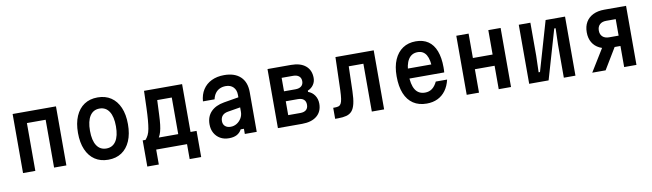

<svg xmlns="http://www.w3.org/2000/svg" viewBox="-41 -1203 6582 1937"><g transform="rotate(-10 3250.0 -234.0)"><path d="M103 0V-605H547V0H421V-490H229V0Z M975 17Q895 17 838 -21Q781 -59 750 -130.5Q719 -202 719 -302Q719 -402 750 -473.5Q781 -545 838 -583Q895 -621 975 -621Q1055 -621 1112 -583Q1169 -545 1200 -473.5Q1231 -402 1231 -302Q1231 -202 1200 -130.5Q1169 -59 1112 -21Q1055 17 975 17ZM975 -98Q1039 -98 1073.5 -150.5Q1108 -203 1108 -302Q1108 -401 1073.5 -454Q1039 -507 975 -507Q911 -507 876.5 -454Q842 -401 842 -302Q842 -203 876.5 -150.5Q911 -98 975 -98Z M1349 153V-115H1378Q1395 -134 1407 -158.5Q1419 -183 1425.5 -219Q1432 -255 1436.5 -306.5Q1441 -358 1443.5 -431Q1446 -504 1449 -605H1839V-115H1901V153H1783V0H1467V153ZM1514 -115H1713V-490H1564Q1560 -403 1557.5 -342Q1555 -281 1550 -239.5Q1545 -198 1536.5 -168.5Q1528 -139 1514 -115Z M2385 -377V-274L2247 -251Q2209 -245 2189.5 -223.5Q2170 -202 2170 -167Q2170 -134 2191 -115Q2212 -96 2248 -96Q2282 -96 2310.5 -113.5Q2339 -131 2357 -161Q2375 -191 2375 -227V-400Q2375 -450 2346.5 -479.5Q2318 -509 2269 -509Q2234 -509 2206.5 -496Q2179 -483 2161 -458Q2143 -433 2135 -397H2016Q2021 -466 2053.5 -516.5Q2086 -567 2142 -594Q2198 -621 2271 -621Q2379 -621 2438 -565.5Q2497 -510 2497 -407V0H2375V-53H2342Q2324 -19 2292 -2Q2260 15 2211 15Q2160 15 2122 -7Q2084 -29 2062.5 -67.5Q2041 -106 2041 -157Q2041 -236 2088.5 -285.5Q2136 -335 2224 -350Z M2714 0V-605H2955Q3051 -605 3104 -560.5Q3157 -516 3157 -436Q3157 -397 3135.5 -366Q3114 -335 3077 -320V-307Q3119 -292 3143.5 -255.5Q3168 -219 3168 -171Q3168 -90 3113.5 -45Q3059 0 2962 0ZM2839 -111H2963Q3002 -111 3023 -129Q3044 -147 3044 -182Q3044 -217 3023 -235Q3002 -253 2963 -253H2839ZM2839 -355H2956Q2995 -355 3016.5 -373Q3038 -391 3038 -424Q3038 -457 3016.5 -475Q2995 -493 2956 -493H2839Z M3299 8V-105H3315Q3339 -105 3354 -110Q3369 -115 3378.5 -131Q3388 -147 3393 -180Q3398 -213 3400 -268L3410 -605H3802V0H3676V-490H3526L3519 -236Q3517 -158 3505.5 -109.5Q3494 -61 3472 -36Q3450 -11 3415 -1.5Q3380 8 3330 8Z M4078 -364H4395L4352 -313Q4352 -412 4323 -461Q4294 -510 4235 -510Q4172 -510 4139 -457.5Q4106 -405 4106 -307Q4106 -201 4139 -148Q4172 -95 4239 -95Q4281 -95 4311.5 -117.5Q4342 -140 4364 -186H4480Q4465 -121 4431.5 -75.5Q4398 -30 4349 -6.5Q4300 17 4237 17Q4156 17 4099.5 -20.5Q4043 -58 4013.5 -130Q3984 -202 3984 -307Q3984 -406 4014.5 -476Q4045 -546 4101 -583.5Q4157 -621 4235 -621Q4310 -621 4361.5 -586Q4413 -551 4439.5 -482Q4466 -413 4466 -314Q4466 -300 4465.5 -286.5Q4465 -273 4464 -262H4078Z M4648 0V-605H4774V-355H4976V-605H5102V0H4976V-240H4774V0Z M5288 0V-605H5407V-267L5402 -98H5416L5563 -605H5762V0H5643V-338L5648 -506H5634L5487 0Z M6261 0V-216H6164Q6097 -216 6049 -239.5Q6001 -263 5975.5 -306.5Q5950 -350 5950 -410Q5950 -471 5975.5 -514.5Q6001 -558 6049 -581.5Q6097 -605 6164 -605H6387V0ZM5934 0 6091 -255H6225L6071 0ZM6164 -322H6261V-491H6164Q6121 -491 6097 -468.5Q6073 -446 6073 -406Q6073 -367 6097 -344.5Q6121 -322 6164 -322Z"/></g></svg>

Font: Martian Mono SemiCondensed Medium
Style: Regular
Weight: 500
Width: 4
Designer: Roman Shamin
Foundry: Evil Martians
Version: Version 1.000